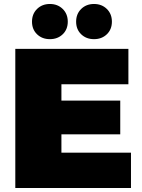

<svg xmlns="http://www.w3.org/2000/svg" viewBox="-20 -946 713 966"><path d="M639 -178V0H57V-700H626V-522H289V-440H585V-270H289V-178ZM141 -837Q141 -876 166.5 -901Q192 -926 231 -926Q270 -926 295.5 -901Q321 -876 321 -837Q321 -798 295.5 -773.5Q270 -749 231 -749Q192 -749 166.5 -773.5Q141 -798 141 -837ZM363 -837Q363 -876 388.5 -901Q414 -926 453 -926Q492 -926 517.5 -901Q543 -876 543 -837Q543 -798 517.5 -773.5Q492 -749 453 -749Q414 -749 388.5 -773.5Q363 -798 363 -837Z"/></svg>

Font: CMG Sans Black
Style: Regular
Weight: 900
Designer: Julieta Ulanovsky
Foundry: Julieta Ulanovsky
Version: Version 7.200